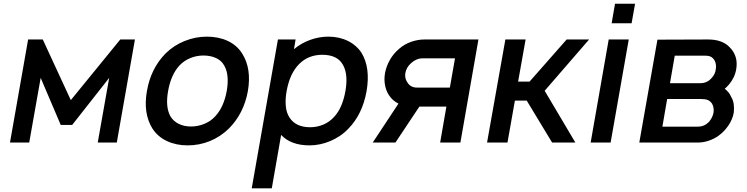

<svg xmlns="http://www.w3.org/2000/svg" viewBox="-20 -778 4076 1048"><path d="M716.5 -562.5 617.5 0H513.5L576 -353L374 -96H311.5L202 -353L139.5 0H34.5L133.5 -562.5H213.5L366.5 -231.5L636.5 -562.5Z M811.5 -77Q760.5 -160.5 782 -281Q803 -403.5 883 -485.5Q928.5 -530.5 987.8 -554.2Q1047 -578 1109 -578Q1173.5 -578 1223.5 -554.5Q1273.5 -531 1302 -485.5Q1354 -403.5 1333 -281Q1311 -159 1230 -77Q1183.5 -31.5 1125.8 -8Q1068 15.5 1004 15.5Q941 15.5 890.8 -8.2Q840.5 -32 811.5 -77ZM1204 -420Q1189.5 -447 1159.5 -461Q1129.5 -475 1090.5 -475Q1053 -475 1018.8 -461Q984.5 -447 959 -420Q913 -369.5 897.5 -281Q882 -194.5 910 -143.5Q926 -116.5 955.5 -102Q985 -87.5 1022.5 -87.5Q1060 -87.5 1095.5 -102Q1131 -116.5 1155 -143.5Q1201.5 -193 1217.5 -281Q1233 -370 1204 -420Z M1981 -281Q1958.5 -154 1881 -75Q1860 -53 1835 -36.2Q1810 -19.5 1782.8 -8Q1755.5 3.5 1726.8 9.5Q1698 15.5 1669.5 15.5Q1568.5 15.5 1514.5 -41.5L1463.5 250H1354L1497 -562.5H1593.5L1584.5 -509.5Q1624 -542.5 1672.8 -560.2Q1721.5 -578 1773 -578Q1802 -578 1829 -572Q1856 -566 1879.2 -554.5Q1902.5 -543 1921.5 -526.2Q1940.5 -509.5 1954 -488.5Q2002.5 -407.5 1981 -281ZM1865.5 -281Q1881 -371 1853 -422Q1823.5 -479 1738.5 -479Q1702 -479 1670 -466.5Q1638 -454 1612.5 -428Q1562 -377.5 1544.5 -281Q1536.5 -237 1540 -198.8Q1543.5 -160.5 1561.5 -134.5Q1596 -83.5 1673 -83.5Q1710.5 -83.5 1745 -98Q1779.5 -112.5 1805 -141.5Q1849 -189 1865.5 -281Z M2591.5 -562.5 2493 0H2382.5L2416.5 -196H2269L2138.5 0H2014.5L2155 -212.5Q2128 -226 2111.5 -247Q2090.5 -272.5 2082.8 -307Q2075 -341.5 2081.5 -379Q2088.5 -416.5 2108.2 -451.2Q2128 -486 2158.5 -511.5Q2187.5 -537 2224.2 -549.8Q2261 -562.5 2297 -562.5ZM2463.5 -459.5H2283.5Q2254.5 -459.5 2225 -434.5Q2197.5 -410 2192.5 -379Q2187.5 -350.5 2205 -326Q2222 -300 2255.5 -300H2435.5Z M2750 0H2638.5L2738.5 -562.5H2849L2808 -332.5H2870.5L3073 -562.5H3195.5L2953 -282.5L3120.5 0H2993.5L2855 -229H2790.5Z M3446.5 -757.5 3427.5 -651H3318.5L3337 -757.5ZM3412 -562.5 3313 0H3204L3302.5 -562.5Z M3845.5 -562.5Q3921.5 -562.5 3962 -521Q4011 -472 3998.5 -400Q3990.5 -353 3958 -315.5Q3951.5 -308.5 3946.2 -303Q3941 -297.5 3936 -293.5Q3949 -283.5 3957.8 -272Q3966.5 -260.5 3971.5 -248Q3982 -231.5 3985 -208.5Q3988 -185.5 3985 -162.5Q3978.5 -126.5 3956.2 -93.5Q3934 -60.5 3902.5 -37.5Q3878.5 -20 3848.5 -10Q3818.5 0 3791 0H3469.5L3568.5 -561.5ZM3637 -324H3803.5Q3839.5 -324 3863 -351Q3884 -372 3887 -400Q3891.5 -426 3881 -447Q3872.5 -461.5 3861 -467.8Q3849.5 -474 3830 -474H3663ZM3595.5 -86.5H3788Q3823.5 -86.5 3848.5 -111.5Q3869 -134.5 3874.5 -162.5Q3879 -189.5 3866.5 -212.5Q3856 -227 3843 -232.2Q3830 -237.5 3808 -237.5H3621.5Z"/></svg>

Font: Russisch Sans SemiBold
Style: Italic
Weight: 600
Width: 4
Italic angle: -10°
Designer: Michael Sharanda (font) & Cristiano Sobral (main changes)
Foundry: Michael Sharanda
Version: Version 2.00;September 8, 2020;FontCreator 13.0.0.2681 64-bi